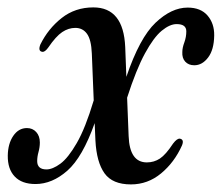

<svg xmlns="http://www.w3.org/2000/svg" viewBox="-22 -476 584 506"><path d="M308 -352 311 -273.5Q346 -376.5 388 -416.2Q430 -456 472.5 -456Q507 -456 525 -435Q543 -414 542.5 -382.5Q542 -345 526.5 -324.5Q511 -304 490 -304Q475 -304 466.2 -313.5Q457.5 -323 458.5 -339Q458.5 -350 463.8 -364.2Q469 -378.5 469 -393.5Q469 -412.5 443.5 -412.5Q425.5 -412.5 404.2 -395Q383 -377.5 360 -335.2Q337 -293 313 -218.5L317 -117.5Q319.5 -48 365 -48Q384 -48 399.5 -58.2Q415 -68.5 434 -97.5Q445 -112 452.5 -110.5Q464 -108 457.5 -92.5Q437.5 -48 402.5 -19Q367.5 10 323 10Q274.5 10 253.5 -19.2Q232.5 -48.5 229.5 -105.5L227.5 -151.5Q195.5 -61.5 155.5 -26.2Q115.5 9 71.5 9Q35.5 9 16.8 -10.8Q-2 -30.5 -1.5 -66Q-1 -97.5 13 -118Q27 -138.5 49 -138.5Q64 -138.5 73.5 -128Q83 -117.5 83 -100.5Q83 -88 79.5 -75.5Q76 -63 76 -51.5Q76 -29.5 100.5 -29.5Q116.5 -29.5 137 -44.5Q157.5 -59.5 180.2 -98.8Q203 -138 225 -211.5L220 -335Q218.5 -371.5 207.2 -387Q196 -402.5 176.5 -402.5Q158.5 -402.5 142 -391.5Q125.5 -380.5 105 -350.5Q96 -338 89 -339.5Q77.5 -341.5 84.5 -359Q105 -400.5 140.5 -428.5Q176 -456.5 224 -456.5Q303.5 -456.5 308 -352Z"/></svg>

Font: Fraunces 72pt
Style: Italic
Weight: 400
Italic angle: -16°
Version: Version 1.000;[b76b70a41]